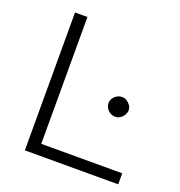

<svg xmlns="http://www.w3.org/2000/svg" viewBox="-127 -808 859 916"><g transform="rotate(20 302.5 -350.0)"><path d="M99 0V-700H162V-56H573V0ZM448 -298Q435 -298 423 -305Q411 -312 404 -324Q397 -336 397 -349Q397 -362 404 -373Q411 -384 423 -391Q435 -398 449 -398Q462 -398 473 -391Q484 -384 491.5 -373Q499 -362 499 -349Q499 -336 491.5 -324Q484 -312 473 -305Q462 -298 448 -298Z"/></g></svg>

Font: REM ExtraLight
Style: Regular
Weight: 250
Designer: Octavio Pardo
Foundry: Ashler Design
Version: Version 1.005;gftools[0.9.28]